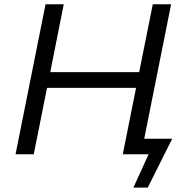

<svg xmlns="http://www.w3.org/2000/svg" viewBox="-20 -720 886 896"><path d="M277.5 -700 214.5 -383.5H629.5L693 -700H778.5L653 -72.5H783.5L669.5 155.5H602.5L673.5 0H553L615 -310H199.5L137.5 0H52.5L192.5 -700Z"/></svg>

Font: Argentum Sans Light
Style: Italic
Weight: 300
Italic angle: -11.3°
Designer: Julieta Ulanovsky (font), Owen Earl (portions from Jones font), Cristiano Sobral (main changes and remaster)
Foundry: Julieta Ulanovsky (font), Owen Earl (portions from Jones font), Cristiano Sobral (main changes and remaster)
Version: Version 3.127